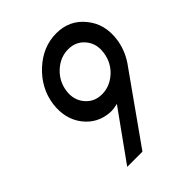

<svg xmlns="http://www.w3.org/2000/svg" viewBox="-200 -828 945 945"><g transform="rotate(-45 272.0 -356.0)"><path d="M299 -340Q245 -340 212 -380Q179 -420 187 -477Q196 -536 239 -575Q283 -615 338 -615Q392 -615 425 -575Q458 -535 449 -477Q440 -418 398 -380Q354 -340 299 -340ZM240 0 496 -361Q532 -415 541 -477Q555 -575 499 -643Q444 -712 352 -712Q259 -712 184 -643Q147 -609 124.5 -567.5Q102 -526 95 -477Q83 -383 133 -318Q182 -255 263 -249Q276 -248 289.5 -250Q303 -252 317 -255L134 0Z"/></g></svg>

Font: Unageo
Style: Medium-Italic
Weight: 500
Designer: Richard Sepsi
Foundry: Richard Sepsi
Version: Version 2.000